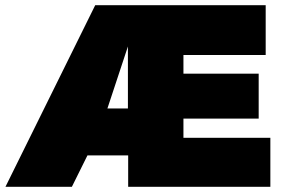

<svg xmlns="http://www.w3.org/2000/svg" viewBox="-20 -720 1086 740"><path d="M1 0 347 -700H1004V-508H687V-436H977V-263H687V-189H1022V0H474V-121H317L257 0ZM394 -302H473V-541Z"/></svg>

Font: Georama Black
Style: Regular
Weight: 900
Designer: Jean-Baptiste Levee
Foundry: Production Type
Version: Version 1.001